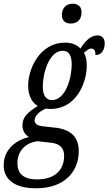

<svg xmlns="http://www.w3.org/2000/svg" viewBox="-58 -776 585 1036"><path d="M324 -649C352 -649 382 -664 382 -710C382 -742 361 -756 334 -756C301 -756 276 -735 276 -695C276 -663 296 -649 324 -649ZM136 240C296 240 367 144 367 41C367 -36 325 -75 249 -86L169 -95C147 -98 129 -106 129 -126C129 -156 163 -179 189 -190C197 -189 205 -188 215 -188C352 -188 410 -327 410 -422C410 -449 406 -472 395 -491C407 -501 420 -514 435 -514C451 -514 458 -499 457 -479C496 -479 507 -515 507 -543C507 -567 494 -585 468 -585C431 -585 400 -553 376 -514C356 -536 326 -546 293 -546C160 -546 94 -410 94 -314C94 -262 113 -223 146 -204C86 -168 63 -140 63 -99C63 -69 79 -48 98 -37C30 -20 -38 28 -38 116C-38 190 18 240 136 240ZM223 -236C192 -236 173 -257 173 -310C173 -381 207 -502 280 -502C312 -502 329 -479 329 -428C329 -356 296 -236 223 -236ZM142 192C64 192 36 157 36 104C36 43 75 -5 144 -14L216 -6C268 -1 288 25 288 65C288 132 248 192 142 192Z"/></svg>

Font: Noto Serif ExtraCondensed
Style: Italic
Weight: 400
Width: 2
Italic angle: -12°
Designer: Monotype Design Team
Foundry: Monotype Imaging Inc.
Version: Version 2.014